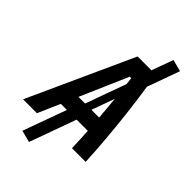

<svg xmlns="http://www.w3.org/2000/svg" viewBox="-320 -935 1197 1197"><g transform="rotate(45 279.0 -336.5)"><path d="M186 162.1 107.4 141.6 211.9 -146.5H158.2L94.2 0H-28.3L287.6 -693.8H409.7L461.4 -836.4L539.6 -815.9L462.4 -601.1Q477.5 -503.9 489.7 -399.4Q502 -294.9 510.5 -192.9Q519 -90.8 523.4 0H402.8Q401.9 -33.7 400.1 -70.8Q398.4 -107.9 396 -146.5H297.4ZM263.7 -254.9 360.8 -523.4Q358.4 -546.9 355.5 -569.8H342.3L205.1 -254.9ZM374 -405.8 319.3 -254.9H387.7Q384.8 -293 381.1 -330.8Q377.4 -368.7 374 -405.8Z"/></g></svg>

Font: Cascadia Code PL SemiBold
Style: Italic
Weight: 600
Italic angle: -10°
Monospace: yes
Designer: Aaron Bell
Foundry: Saja Typeworks
Version: Version 2404.023; ttfautohint (v1.8.4)